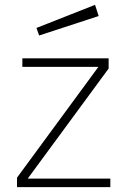

<svg xmlns="http://www.w3.org/2000/svg" viewBox="-20 -770 519 790"><path d="M50 -39 385 -495H72V-530H427V-488L94 -35H434V0H50ZM386 -704 141 -624 130 -655 371 -750Z"/></svg>

Font: Morrison Thin
Style: Regular
Weight: 100
Designer: Pablo Impallari, Rodrigo Fuenzalida (Modified by Dan O. Williams)
Version: Version 0.03;June 6, 2019;FontCreator 11.5.0.2425 64-bit; tt